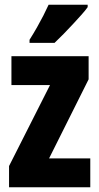

<svg xmlns="http://www.w3.org/2000/svg" viewBox="-20 -786 417 806"><path d="M359 0H18V-89L190 -429H28V-550H352V-453L186 -121H359ZM348 -756Q339 -743 322.5 -724.5Q306 -706 286.5 -685Q267 -664 247 -643.5Q227 -623 209 -606H104V-619Q121 -646 135.5 -671.5Q150 -697 162 -720.5Q174 -744 184 -766H348Z"/></svg>

Font: Noto Sans Khmer ExtraCondensed ExtraBold
Style: Regular
Weight: 800
Width: 2
Designer: Danh Hong and the Monotype Design Team
Foundry: Monotype Imaging Inc.
Version: Version 2.004